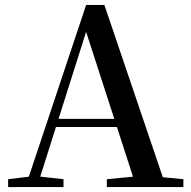

<svg xmlns="http://www.w3.org/2000/svg" viewBox="-20 -760 775 780"><path d="M13 0V-32L112 -44H130L238 -32V0ZM83 0 330 -740H404L655 0H534L319 -664H339L336 -650L130 0ZM193 -244 199 -277H510L516 -244ZM414 0V-32L549 -45H590L725 -32V0Z"/></svg>

Font: Noto Serif KR SemiBold
Style: Regular
Weight: 600
Designer: Ryoko NISHIZUKA 西塚涼子 (kana & ideographs); Frank Grießhammer (Latin, Greek & Cyrillic); Wenlong ZHANG 张文龙 (bopomofo); San
Foundry: Adobe
Version: Version 2.003-H1;hotconv 1.1.1;makeotfexe 2.6.0